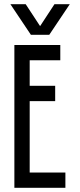

<svg xmlns="http://www.w3.org/2000/svg" viewBox="-20 -899 382 919"><path d="M268.6 -683.6V-610.4H122.1V-488.3H244.1V-415H122.1V-73.2H293V0H48.8V-683.6ZM103 -878.9 171.9 -773.9 240.7 -878.9H314L215.8 -732.4H127.9L29.8 -878.9Z"/></svg>

Font: Saniretro
Style: Regular
Weight: 400
Designer: Jayvee D. Enaguas (Grand Chaos)
Version: Version 1.0 - 6/10/2013